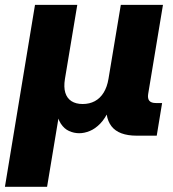

<svg xmlns="http://www.w3.org/2000/svg" viewBox="-48 -542 690 767"><path d="M-28.3 204.1 91.8 -522.5H260.7L211.4 -226.6Q206.1 -193.8 212.9 -171.6Q219.7 -149.4 237.5 -137.9Q255.4 -126.5 282.2 -126.5Q309.6 -126.5 330.8 -137.9Q352.1 -149.4 366 -171.9Q379.9 -194.3 385.3 -226.6L434.6 -522.5H603L543.9 -166.5Q541 -148.4 548.6 -139.4Q556.2 -130.4 574.7 -130.4H599.6L578.1 0H498.5Q426.3 0 397.2 -37.8Q368.2 -75.7 379.9 -146.5L388.2 -195.8H413.6Q404.8 -141.1 388.7 -105Q372.6 -68.8 352.3 -48.1Q332 -27.3 310.3 -18.6Q288.6 -9.8 268.6 -9.8Q247.6 -9.8 228 -18.6Q208.5 -27.3 194.8 -48.3Q181.2 -69.3 176.8 -105.2Q172.4 -141.1 181.2 -195.8H206.5L140.1 204.1Z"/></svg>

Font: Inter 28pt ExtraBold
Style: Italic
Weight: 800
Italic angle: -9.3988°
Designer: Rasmus Andersson
Foundry: rsms
Version: Version 4.001;git-66647c0bb